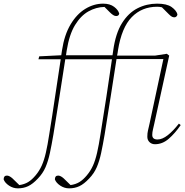

<svg xmlns="http://www.w3.org/2000/svg" viewBox="-148 -778 1016 1053"><path d="M418 -758Q455 -758 478 -740.5Q501 -723 506 -703Q503 -690 489 -690Q481 -690 472.5 -695.5Q464 -701 454 -711L425 -740Q379 -739 337 -715.5Q295 -692 263.5 -640.5Q232 -589 218 -502Q217 -495 216 -488.5Q215 -482 214 -475H469Q470 -482 471 -488.5Q472 -495 473 -502Q486 -595 521 -651Q556 -707 606 -732.5Q656 -758 714 -758Q767 -758 793 -739.5Q819 -721 825 -700Q825 -693 820 -688Q815 -683 809 -683Q802 -683 795.5 -686Q789 -689 778 -700L740 -738Q727 -741 714 -741Q630 -741 574.5 -684Q519 -627 499 -502Q498 -495 497 -488Q496 -481 494 -473H702L767 -483L780 -473L698 -99Q695 -85 691 -68.5Q687 -52 687 -38Q687 -13 716 -13Q742 -13 772 -36.5Q802 -60 833 -100L843 -92Q812 -47 777.5 -17Q743 13 702 13Q684 13 672 1.5Q660 -10 660 -28Q660 -48 663.5 -62Q667 -76 672 -99L748 -454H491Q475 -351 459 -248Q443 -145 426 -41Q416 18 406.5 62Q397 106 382.5 139.5Q368 173 341 201Q313 231 287.5 243Q262 255 231 255Q205 255 182.5 240Q160 225 153 206Q153 185 171 185Q184 185 201 200L239 237Q267 233 287.5 220.5Q308 208 328 184Q349 159 362 130Q375 101 384.5 59.5Q394 18 403 -41Q420 -145 435.5 -247.5Q451 -350 466 -453H210Q194 -350 178 -247.5Q162 -145 145 -41Q135 18 125.5 62Q116 106 101.5 139.5Q87 173 60 201Q32 231 6.5 243Q-19 255 -50 255Q-76 255 -98.5 240Q-121 225 -128 206Q-128 185 -110 185Q-97 185 -80 200L-42 237Q-14 233 6.5 220.5Q27 208 47 184Q68 159 81 130Q94 101 103.5 59.5Q113 18 122 -41Q139 -145 154 -247.5Q169 -350 185 -453H63L67 -469L188 -475Q189 -482 190 -488.5Q191 -495 192 -502Q205 -587 239 -644Q273 -701 320 -729.5Q367 -758 418 -758Z"/></svg>

Font: Source Serif Pro ExtraLight
Style: Italic
Weight: 200
Italic angle: -12°
Designer: Frank Grießhammer
Foundry: Adobe Systems Incorporated
Version: Version 3.001;hotconv 1.0.111;makeotfexe 2.5.65597